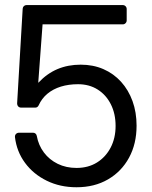

<svg xmlns="http://www.w3.org/2000/svg" viewBox="-20 -748 617 777"><path d="M289.6 9.8Q223.1 9.8 169.2 -16.6Q115.2 -43 81.3 -88.9Q47.4 -134.8 40.5 -193.4Q40 -198.2 42 -202.1Q43.9 -206.1 47.9 -208.5Q51.8 -210.9 56.6 -210.9H113.8Q119.6 -210.9 123.8 -207.3Q127.9 -203.6 128.9 -197.8Q135.7 -160.2 157.7 -130.9Q179.7 -101.6 213.6 -85Q247.6 -68.4 289.6 -68.4Q336.9 -68.4 372.3 -90.3Q407.7 -112.3 427.7 -150.6Q447.8 -189 447.8 -238.3Q447.8 -287.6 428.7 -325.7Q409.7 -363.8 375.5 -385.5Q341.3 -407.2 295.9 -407.2Q257.8 -407.2 226.3 -397.5Q194.8 -387.7 171.9 -368.7Q148.9 -349.6 136.2 -321.3Q134.3 -317.4 130.9 -314.9Q127.4 -312.5 123 -312.5H65.4Q60.5 -312.5 56.9 -314.7Q53.2 -316.9 51.3 -320.8Q49.3 -324.7 49.3 -329.6L71.8 -712.9Q72.3 -719.2 76.7 -723.4Q81.1 -727.5 87.4 -727.5H476.6Q483.4 -727.5 488 -722.9Q492.7 -718.3 492.7 -711.4V-665.5Q492.7 -658.7 488 -654.1Q483.4 -649.4 476.6 -649.4H152.3L134.8 -413.6H135.7Q170.4 -450.7 212.9 -468.5Q255.4 -486.3 306.6 -486.3Q356.9 -486.3 398.4 -468.3Q439.9 -450.2 470 -417Q500 -383.8 516.4 -338.6Q532.7 -293.5 532.7 -239.3Q532.7 -166 502.2 -109.9Q471.7 -53.7 417 -22Q362.3 9.8 289.6 9.8Z"/></svg>

Font: Inter Numeric Softened
Style: Regular
Weight: 400
Designer: Aaron212
Version: Version 1.004